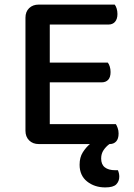

<svg xmlns="http://www.w3.org/2000/svg" viewBox="-20 -627 584 837"><path d="M149 1Q123 1 107 -15Q91 -31 91 -57V-550Q91 -576 107 -591.5Q123 -607 149 -607H480Q485 -601 488.5 -590Q492 -579 492 -566Q492 -544 481.5 -532Q471 -520 453 -520H197V-354H450Q455 -348 458.5 -337Q462 -326 462 -313Q462 -290 451.5 -279Q441 -268 423 -268H197V-86H485Q489 -80 493 -69Q497 -58 497 -45Q497 -22 486.5 -10.5Q476 1 458 1H457Q442 12 431.5 27.5Q421 43 421 64Q421 90 437 102.5Q453 115 482 115H494Q500 129 500 143Q500 163 487 176.5Q474 190 439 190Q392 190 359.5 164Q327 138 327 91Q327 59 341 37Q355 15 372 1H149Z"/></svg>

Font: Baloo 2 Latin Medium
Style: Regular
Weight: 500
Designer: Sarang Kulkarni and Ek Type
Foundry: Ek Type
Version: Version 1.001